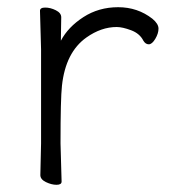

<svg xmlns="http://www.w3.org/2000/svg" viewBox="-20 -504 470 533"><path d="M92 -18 94 -106V-367L91 -474Q91 -483 105.5 -483Q120 -483 135 -475.5Q150 -468 150 -456Q150 -444 149.5 -426.5Q149 -409 149 -391Q169 -429 211.5 -456.5Q254 -484 308 -484Q362 -484 403 -452Q420 -438 420 -424.5Q420 -411 411 -396Q402 -381 393 -381Q384 -381 378 -391Q368 -411 344 -420Q320 -429 304 -429Q261 -429 220 -400Q162 -359 152 -266Q148 -230 148 -106L151 0Q151 9 137 9Q123 9 107.5 1.5Q92 -6 92 -18Z"/></svg>

Font: LXGW WenKai Light
Style: Regular
Weight: 300
Designer: LXGW / Fontworks Inc.
Foundry: LXGW / Fontworks Inc.
Version: Version 1.501; October 10, 2024